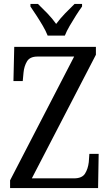

<svg xmlns="http://www.w3.org/2000/svg" viewBox="-20 -951 556 971"><path d="M31 0V-39L355 -665H170Q131 -665 116.5 -640.5Q102 -616 99 -584L95 -541H48L52 -714H465V-674L141 -49H354Q395 -49 410 -73Q425 -97 429 -131L432 -173H479L476 0ZM221 -771Q212 -794 196.5 -820.5Q181 -847 164 -873Q147 -899 134 -918V-931H172Q195 -909 220 -883Q245 -857 264 -830Q284 -857 309 -883Q334 -909 357 -931H395V-918Q381 -899 364.5 -873Q348 -847 332.5 -820.5Q317 -794 308 -771Z"/></svg>

Font: Noto Serif Hebrew Condensed
Style: Regular
Weight: 400
Width: 3
Designer: Monotype Design Team
Foundry: Monotype Imaging Inc.
Version: Version 2.004; ttfautohint (v1.8.4.7-5d5b)